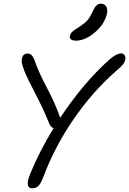

<svg xmlns="http://www.w3.org/2000/svg" viewBox="-20 -973 696 1035"><path d="M390.1 -753.9Q371.6 -753.9 363 -760.5Q354.5 -767.1 356.9 -778.8Q359.9 -792.5 369.6 -801.8Q379.4 -811 405.8 -827.1Q436.5 -847.2 450.7 -863Q464.8 -878.9 478 -908.2Q489.7 -934.1 500 -943.6Q510.3 -953.1 522.9 -953.1Q543.9 -953.1 552.5 -938Q561 -922.9 557.1 -901.9Q545.4 -844.2 492.2 -799.1Q439 -753.9 390.1 -753.9ZM154.8 42Q109.9 42 145 -41Q192.4 -157.2 269 -282.2Q252 -287.6 244.1 -310.1Q212.4 -388.2 170.2 -468.8Q127.9 -549.3 110.8 -591.8Q100.6 -620.6 98.1 -632.3Q95.7 -644 98.1 -655.8Q103 -684.1 127.9 -684.1Q141.6 -684.1 149.9 -676.3Q158.2 -668.5 165 -650.9Q188.5 -583 233.9 -497.8Q279.3 -412.6 304.2 -337.9Q431.6 -528.8 569.8 -651.9Q608.4 -685.1 632.8 -685.1Q643.6 -685.1 650.6 -676.8Q657.7 -668.5 655.8 -654.8Q652.3 -637.2 643.3 -626Q634.3 -614.7 601.1 -585.9Q477.5 -477.1 376.5 -330.1Q275.4 -183.1 213.9 -20Q200.2 16.1 187.3 29.1Q174.3 42 154.8 42Z"/></svg>

Font: Shantell Sans Bouncy
Style: Italic
Weight: 300
Italic angle: -11.31°
Designer: Stephen Nixon, Anya Danilova, Shantell Martin
Foundry: Arrow Type
Version: Version 1.006;[9816181b4]